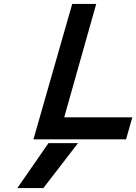

<svg xmlns="http://www.w3.org/2000/svg" viewBox="-20 -714 698 984"><path d="M350.1 -693.8H473.1L309.1 -112.8H658.2L626 0H151.4ZM228.5 19.5H379.9L202.1 250H68.8Z"/></svg>

Font: Cantarell
Style: Bold Italic
Weight: 700
Italic angle: -16°
Designer: Dave Crossland
Version: Version 1.004